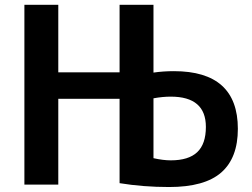

<svg xmlns="http://www.w3.org/2000/svg" viewBox="-20 -750 1024 780"><path d="M79.1 0V-730.5H216.8V-456.1H465.8V-730.5H603.5V-455.1Q642.6 -460.9 686.5 -460.9Q946.3 -460.9 946.3 -226.6Q946.3 -108.4 878.9 -49.3Q811.5 9.8 667 9.8Q561.5 9.8 465.8 -5.9V-348.6H216.8V0ZM603.5 -107.4Q642.6 -98.6 673.8 -98.6Q746.1 -98.6 781.2 -131.8Q816.4 -165 816.4 -234.4Q816.4 -357.4 673.8 -357.4Q640.6 -357.4 603.5 -350.6Z"/></svg>

Font: GenEi M Gothic v2 Bold
Style: Regular
Weight: 700
Version: Version 2.0